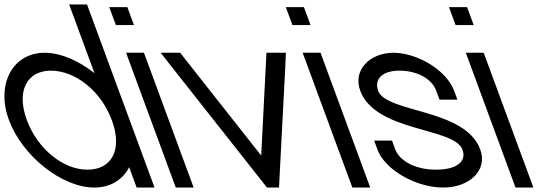

<svg xmlns="http://www.w3.org/2000/svg" viewBox="-124 -819 2474 859"><path d="M-84 -282C-142.6 -441 -68.6 -582 75 -583C147.6 -583 228.7 -547.1 298.8 -491.5L200.1 -759L185.3 -799H265.3L280.1 -759L454.6 -285.7L456 -282L552.6 -20L567.4 20H487.4L472.6 -20L453.9 -70.9C425.2 -15.1 370.7 20.5 297.4 20C152.4 20 -25 -122 -84 -282ZM-4 -282C43.9 -152 160.2 -59 267.9 -60C375.6 -60 424.1 -148.8 377.8 -277.3L376 -282C328.4 -411 214.9 -502 104.5 -503C-4.5 -503 -51.6 -411 -4 -282Z M434.3 -707H394.3L364.8 -787H404.8H405.8H445.8L475.3 -707H435.3ZM454.8 -543 440 -583H520L534.8 -543L727.6 -20L742.4 20H662.4L647.6 -20Z M638.7 -527 595 -583H682L700.9 -559L1044.6 -123L1066.9 -559L1068 -583H1155L1152.7 -527L1125.5 -4L1124.4 20H1070.4L1051.5 -4Z M1224.3 -707H1184.3L1154.8 -787H1194.8H1195.8H1235.8L1265.3 -707H1225.3ZM1244.8 -543 1230 -583H1310L1324.8 -543L1517.6 -20L1532.4 20H1452.4L1437.6 -20Z M1907.7 -413 1922.4 -373H1842.4L1827.7 -413C1808.5 -465 1745.9 -502 1664.5 -503C1584.5 -503 1549.9 -464 1567.7 -413C1604.6 -313 1957.8 -334 2024.7 -150C2059 -57 1975.7 21 1857.4 20C1740.4 20 1599 -57 1564.7 -150L1549.9 -190H1629.9L1644.7 -150C1663.5 -99 1736.2 -59 1827.9 -60C1920.9 -60 1964.9 -98 1944.7 -150C1907.8 -250 1557.3 -227 1487.7 -413C1453.8 -505 1529.4 -582 1635 -583C1743 -583 1873.8 -505 1907.7 -413Z M1954.3 -707H1914.3L1884.8 -787H1924.8H1925.8H1965.8L1995.3 -707H1955.3ZM1974.8 -543 1960 -583H2040L2054.8 -543L2247.6 -20L2262.4 20H2182.4L2167.6 -20Z"/></svg>

Font: Nordica Plus
Style: NordicaClassicLightOpObl
Weight: 300
Version: Version 1.01